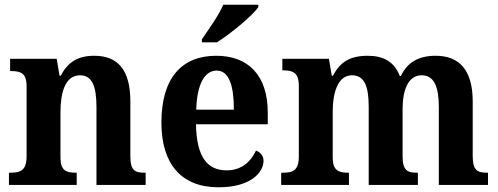

<svg xmlns="http://www.w3.org/2000/svg" viewBox="-20 -786 2118 816"><path d="M18 0H306V-52H302C261 -52 237 -61 237 -117V-310C237 -392 257 -466 320 -466C373 -466 390 -416 390 -331V0H599V-52H595C553 -52 534 -61 534 -123V-355C534 -490 480 -549 381 -549C307 -549 267 -519 238 -464H233L221 -536H23V-484H27C68 -484 93 -475 93 -419V-121C93 -61 66 -52 24 -52H18Z M838 -619V-606H902C962 -644 1055 -721 1078 -756V-766H929C910 -721 866 -660 838 -619ZM909 10C1044 10 1100 -52 1100 -103C1100 -125 1085 -140 1068 -146C1046 -99 1007 -62 943 -62C859 -62 815 -122 813 -258H1118V-307C1118 -466 1035 -549 899 -549C751 -549 666 -453 666 -265C666 -91 749 10 909 10ZM974 -320H814C817 -427 849 -486 901 -486C953 -486 974 -423 974 -320Z M1175 0H1463V-52H1460C1419 -52 1394 -61 1394 -117V-310C1394 -393 1416 -466 1476 -466C1530 -466 1547 -417 1547 -331V0H1756V-52H1753C1711 -52 1691 -61 1691 -123V-322C1691 -400 1713 -466 1772 -466C1825 -466 1845 -417 1845 -331V0H2054V-52H2051C2009 -52 1989 -61 1989 -123V-355C1989 -490 1931 -549 1831 -549C1759 -549 1710 -520 1684 -463H1679C1656 -524 1609 -549 1543 -549C1465 -549 1424 -520 1395 -464H1390L1378 -536H1180V-487H1183C1224 -487 1250 -478 1250 -421V-121C1250 -61 1224 -52 1183 -52H1175Z"/></svg>

Font: Noto Serif Georgian SemiCondensed Bold
Style: Regular
Weight: 700
Width: 4
Designer: Monotype Design Team, Akaki Razmadze
Foundry: Google LLC
Version: Version 2.003